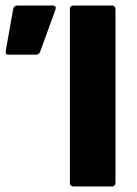

<svg xmlns="http://www.w3.org/2000/svg" viewBox="-20 -675 497 695"><path d="M247 0Q233 0 233 -14V-641Q233 -655 247 -655H384Q398 -655 398 -641V-14Q398 0 384 0ZM11 -477Q-2 -477 1 -492L28 -644Q31 -655 43 -655H171Q186 -655 180 -638L125 -487Q121 -477 109 -477Z"/></svg>

Font: Sofia Sans Black
Style: Regular
Weight: 900
Designer: Botio Nikoltchev, Ani Petrova
Foundry: lettersoup
Version: Version 4.100; ttfautohint (v1.8.3)